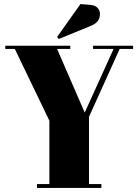

<svg xmlns="http://www.w3.org/2000/svg" viewBox="-20 -925 681 945"><path d="M397 -371 539 -684H438V-700H635V-684H569L418 -350V-19H479V0H162V-19H223V-331L53 -684H6V-700H326V-684H261ZM261 -743 376 -905 424 -901Q449 -899 460.5 -886Q472 -873 472 -856Q472 -816 428 -798L269 -733Z"/></svg>

Font: Abril Fatface
Style: Regular
Weight: 400
Designer: Veronika Burian, Jos Scaglione
Foundry: TypeTogether
Version: Version 1.001